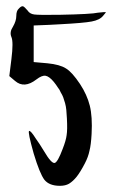

<svg xmlns="http://www.w3.org/2000/svg" viewBox="-20 -689 368 615"><path d="M40 -661.1Q46.9 -668.9 51.8 -668.9Q52.7 -668.9 53.7 -668.9Q58.6 -667 68.4 -655.3Q75.2 -644.5 89.8 -642.6Q103.5 -640.6 170.9 -641.6Q273.4 -643.6 293.9 -648.4Q318.4 -651.4 319.3 -649.4Q316.4 -645.5 310.5 -638.7Q299.8 -625 273.4 -620.1Q247.1 -615.2 172.9 -611.3Q144.5 -609.4 87.9 -607.4Q87.9 -578.1 87.9 -490.2Q98.6 -489.3 131.8 -486.3Q171.9 -482.4 191.4 -469.7Q210.9 -458 236.3 -419.9Q258.8 -385.7 267.6 -350.6Q276.4 -315.4 273.4 -259.8Q271.5 -224.6 266.6 -206.1Q262.7 -186.5 252 -166Q237.3 -137.7 225.6 -123Q213.9 -108.4 201.2 -100.6Q189.5 -93.8 171.9 -93.8Q137.7 -93.8 122.1 -113.3Q107.4 -132.8 87.9 -197.3Q68.4 -266.6 73.2 -269.5Q78.1 -271.5 94.7 -245.1Q105.5 -230.5 122.1 -203.1Q144.5 -165 155.3 -167Q165 -169.9 180.7 -211.9Q191.4 -239.3 193.4 -255.9Q196.3 -273.4 194.3 -309.6Q193.4 -325.2 192.4 -336.9Q191.4 -347.7 188.5 -358.4Q185.5 -368.2 182.6 -377Q179.7 -384.8 174.8 -392.6Q170.9 -402.3 165 -409.2Q160.2 -417 152.3 -426.8Q137.7 -444.3 126 -446.3Q114.3 -448.2 96.7 -434.6Q57.6 -404.3 28.3 -429.7Q22.5 -434.6 9.8 -445.3Q11.7 -459 16.6 -500Q23.4 -554.7 16.6 -570.3Q9.8 -585.9 21.5 -603.5Q32.2 -622.1 32.2 -637.7Q32.2 -654.3 40 -661.1Z"/></svg>

Font: CillaFHscript
Style: Medium
Weight: 400
Designer: Cecilia Bingert
Version: Version 001.000